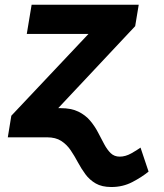

<svg xmlns="http://www.w3.org/2000/svg" viewBox="-20 -565 674 790"><path d="M219.5 -120H229.4Q273.4 -120 302.6 -105.6Q331.7 -91.3 350.9 -68.5Q370 -45.8 383.3 -20.2Q396.7 5.3 408.7 28.1Q420.8 50.8 435.5 65.2Q450.3 79.5 472.7 79.5Q496.1 79.5 520.1 66.1Q544 52.6 558.2 42.3L591.3 141Q563.6 163.7 524.5 184.1Q485.4 204.5 438.2 204.5Q399.1 204.5 373.8 189.8Q348.4 175.1 331.3 151.8Q314.3 128.6 300.2 102.3Q286.2 76 270.4 52.7Q254.6 29.5 231.7 14.7Q208.8 0 173.7 0H12.1L26.6 -88.8L344.1 -425.4H90.2L110.1 -545.5H550.8L536.2 -457.4Z"/></svg>

Font: Inter UI
Style: Bold Italic
Weight: 700
Italic angle: 9.39999°
Designer: Rasmus Andersson
Foundry: rsms
Version: 3.2;8d6f07862